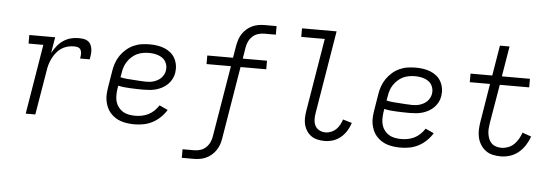

<svg xmlns="http://www.w3.org/2000/svg" viewBox="-56 -912 3712 1294"><g transform="rotate(5 1800.0 -265.0)"><path d="M134 0 212 -472H112V-530H287L269 -422Q282 -446 299.5 -468.5Q317 -491 340 -507Q363 -523 389 -530.5Q415 -538 442 -538Q459 -538 476 -536Q493 -534 506.5 -525.5Q520 -517 527.5 -502Q535 -487 537 -470.5Q539 -454 537 -436.5Q535 -419 532 -402H467Q468 -412 469.5 -421.5Q471 -431 470 -440.5Q469 -450 465.5 -458.5Q462 -467 454.5 -472Q447 -477 437.5 -478.5Q428 -480 418 -480Q396 -480 374 -474Q352 -468 333 -455Q314 -442 299.5 -423.5Q285 -405 274.5 -384Q264 -363 258 -342Q252 -321 249 -299L199 0Z M870 8Q847 8 823.5 5Q800 2 778.5 -5Q757 -12 738.5 -24.5Q720 -37 705.5 -53.5Q691 -70 682 -91Q673 -112 669 -134.5Q665 -157 666.5 -180.5Q668 -204 672 -228L690 -338Q694 -365 703.5 -392Q713 -419 729.5 -443Q746 -467 768.5 -486.5Q791 -506 817.5 -518Q844 -530 872 -534Q900 -538 927 -538Q953 -538 978.5 -534Q1004 -530 1026.5 -521Q1049 -512 1068 -496.5Q1087 -481 1098.5 -459.5Q1110 -438 1114 -413Q1118 -388 1114 -362Q1111 -341 1100.5 -320.5Q1090 -300 1074 -284Q1058 -268 1038 -257Q1018 -246 997 -240Q976 -234 954.5 -232Q933 -230 912 -230Q890 -230 868.5 -230.5Q847 -231 825 -232Q803 -233 781.5 -235Q760 -237 739 -242L735 -218Q732 -196 732 -174Q732 -152 738 -132Q744 -112 757 -95.5Q770 -79 787.5 -68.5Q805 -58 826.5 -54Q848 -50 871 -50Q893 -50 915.5 -54.5Q938 -59 959 -69.5Q980 -80 997.5 -97Q1015 -114 1028 -134L1085 -108Q1068 -80 1044 -57Q1020 -34 991.5 -19Q963 -4 932 2Q901 8 870 8ZM923 -285Q936 -285 949.5 -286.5Q963 -288 976.5 -292.5Q990 -297 1002.5 -304Q1015 -311 1025 -321.5Q1035 -332 1041.5 -345Q1048 -358 1050 -371Q1053 -387 1050 -403Q1047 -419 1039 -432.5Q1031 -446 1018.5 -455Q1006 -464 991 -469.5Q976 -475 959.5 -477.5Q943 -480 927 -480Q907 -480 886 -476.5Q865 -473 846 -464Q827 -455 810.5 -440Q794 -425 782 -407Q770 -389 763.5 -369Q757 -349 754 -328L749 -300Q770 -295 791.5 -293Q813 -291 835 -290Q857 -289 879 -287Q901 -285 923 -285Z M1208 205V147H1288Q1309 147 1330 140Q1351 133 1367 117.5Q1383 102 1392 82Q1401 62 1404 41L1484 -439H1319V-497H1493L1507 -580Q1511 -601 1517.5 -621.5Q1524 -642 1536.5 -661Q1549 -680 1566.5 -695Q1584 -710 1604 -719Q1624 -728 1645 -731.5Q1666 -735 1687 -735H1767V-677H1687Q1667 -677 1645.5 -670Q1624 -663 1608 -647.5Q1592 -632 1583 -612Q1574 -592 1571 -571L1559 -497H1723V-439H1549L1468 50Q1465 71 1458 91.5Q1451 112 1438.5 131Q1426 150 1408.5 165Q1391 180 1371 189Q1351 198 1330 201.5Q1309 205 1288 205Z M2157 8Q2133 8 2109.5 3Q2086 -2 2067.5 -14.5Q2049 -27 2036 -46Q2023 -65 2017 -87Q2011 -109 2011.5 -133.5Q2012 -158 2016 -182L2098 -677H1939V-735H2173L2080 -173Q2076 -151 2077 -128.5Q2078 -106 2087.5 -88Q2097 -70 2116 -60Q2135 -50 2157 -50Q2176 -50 2195 -57.5Q2214 -65 2228.5 -79Q2243 -93 2252.5 -110.5Q2262 -128 2268 -147L2329 -129Q2320 -101 2304.5 -75.5Q2289 -50 2265.5 -30Q2242 -10 2213.5 -1Q2185 8 2157 8Z M2670 8Q2647 8 2623.5 5Q2600 2 2578.5 -5Q2557 -12 2538.5 -24.5Q2520 -37 2505.5 -53.5Q2491 -70 2482 -91Q2473 -112 2469 -134.5Q2465 -157 2466.5 -180.5Q2468 -204 2472 -228L2490 -338Q2494 -365 2503.5 -392Q2513 -419 2529.5 -443Q2546 -467 2568.5 -486.5Q2591 -506 2617.5 -518Q2644 -530 2672 -534Q2700 -538 2727 -538Q2753 -538 2778.5 -534Q2804 -530 2826.5 -521Q2849 -512 2868 -496.5Q2887 -481 2898.5 -459.5Q2910 -438 2914 -413Q2918 -388 2914 -362Q2911 -341 2900.5 -320.5Q2890 -300 2874 -284Q2858 -268 2838 -257Q2818 -246 2797 -240Q2776 -234 2754.5 -232Q2733 -230 2712 -230Q2690 -230 2668.5 -230.5Q2647 -231 2625 -232Q2603 -233 2581.5 -235Q2560 -237 2539 -242L2535 -218Q2532 -196 2532 -174Q2532 -152 2538 -132Q2544 -112 2557 -95.5Q2570 -79 2587.5 -68.5Q2605 -58 2626.5 -54Q2648 -50 2671 -50Q2693 -50 2715.5 -54.5Q2738 -59 2759 -69.5Q2780 -80 2797.5 -97Q2815 -114 2828 -134L2885 -108Q2868 -80 2844 -57Q2820 -34 2791.5 -19Q2763 -4 2732 2Q2701 8 2670 8ZM2723 -285Q2736 -285 2749.5 -286.5Q2763 -288 2776.5 -292.5Q2790 -297 2802.5 -304Q2815 -311 2825 -321.5Q2835 -332 2841.5 -345Q2848 -358 2850 -371Q2853 -387 2850 -403Q2847 -419 2839 -432.5Q2831 -446 2818.5 -455Q2806 -464 2791 -469.5Q2776 -475 2759.5 -477.5Q2743 -480 2727 -480Q2707 -480 2686 -476.5Q2665 -473 2646 -464Q2627 -455 2610.5 -440Q2594 -425 2582 -407Q2570 -389 2563.5 -369Q2557 -349 2554 -328L2549 -300Q2570 -295 2591.5 -293Q2613 -291 2635 -290Q2657 -289 2679 -287Q2701 -285 2723 -285Z M3348 8Q3320 8 3293.5 2Q3267 -4 3246 -19.5Q3225 -35 3211 -57.5Q3197 -80 3191 -105.5Q3185 -131 3186 -159Q3187 -187 3192 -215L3234 -472H3097V-530H3244L3278 -735H3343L3309 -530H3499V-472H3300L3255 -206Q3252 -187 3251 -169Q3250 -151 3253 -133Q3256 -115 3263 -99Q3270 -83 3282.5 -71.5Q3295 -60 3312.5 -55Q3330 -50 3348 -50Q3370 -50 3392.5 -58.5Q3415 -67 3432.5 -84Q3450 -101 3461.5 -121.5Q3473 -142 3481 -164L3541 -143Q3530 -112 3512 -83.5Q3494 -55 3468 -33.5Q3442 -12 3410.5 -2Q3379 8 3348 8Z"/></g></svg>

Font: Iosevka Curly Slab LtEx
Style: Italic
Weight: 300
Width: 7
Italic angle: -9°
Monospace: yes
Designer: Belleve Invis
Foundry: Belleve Invis
Version: Version 11.1.0; ttfautohint (v1.8.3)